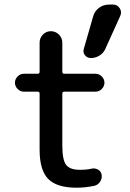

<svg xmlns="http://www.w3.org/2000/svg" viewBox="-20 -830 583 859"><path d="M468.8 -809.6H485.4Q504.9 -809.6 515.6 -793Q526.4 -776.4 517.6 -757.8L451.2 -611.3Q443.4 -592.8 425.3 -581.5Q407.2 -570.3 386.7 -570.3Q370.1 -570.3 359.9 -583Q349.6 -595.7 355.5 -613.3L396.5 -755.9Q403.3 -780.3 422.9 -794.9Q442.4 -809.6 468.8 -809.6ZM86.9 -419.9Q70.3 -419.9 58.6 -432.1Q46.9 -444.3 46.9 -460Q46.9 -475.6 58.6 -487.8Q70.3 -500 86.9 -500H148.4Q157.2 -500 157.2 -508.8V-638.7Q157.2 -660.2 171.9 -675.3Q186.5 -690.4 207.5 -690.4Q228.5 -690.4 243.7 -675.3Q258.8 -660.2 258.8 -638.7V-508.8Q258.8 -500 267.6 -500H407.2Q423.8 -500 435.5 -487.8Q447.3 -475.6 447.3 -460Q447.3 -444.3 435.5 -432.1Q423.8 -419.9 407.2 -419.9H267.6Q258.8 -419.9 258.8 -411.1V-179.7Q258.8 -114.3 275.9 -92.3Q293 -70.3 336.9 -70.3Q369.1 -70.3 388.7 -75.2Q403.3 -79.1 417.5 -71.8Q431.6 -64.5 434.6 -48.8Q437.5 -32.2 428.2 -17.6Q418.9 -2.9 403.3 1Q362.3 9.8 322.3 9.8Q234.4 9.8 195.8 -29.3Q157.2 -68.4 157.2 -160.2V-411.1Q157.2 -419.9 148.4 -419.9Z"/></svg>

Font: Rounded Mgen+ 2p medium
Style: Regular
Weight: 500
Designer: [Source Han Sans]
Ryoko NISHIZUKA  (kana & ideographs); Paul D. Hunt (Latin, Greek & Cyrillic); Wenlong ZHANG  (bopomofo
Version: Version 1.059.20150602